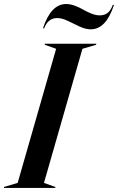

<svg xmlns="http://www.w3.org/2000/svg" viewBox="-74 -928 583 948"><path d="M143.1 -24.9 199.2 -4.9V0H-54.2V-4.9L13.2 -24.9L203.1 -687L147 -707V-711.9H400.9V-707L333 -687ZM138.2 -788.1H144Q163.1 -838.9 209 -838.9Q231.9 -838.9 260.5 -825Q289.1 -811 318.8 -797.1Q348.6 -783.2 374 -783.2Q449.7 -783.2 488.8 -903.8H482.9Q473.1 -876.5 457.5 -864.3Q441.9 -852.1 418 -852.1Q399.4 -852.1 377.4 -860.8Q355.5 -869.6 337.6 -880.1Q319.8 -890.6 296.6 -899.4Q273.4 -908.2 252.9 -908.2Q177.2 -908.2 138.2 -788.1Z"/></svg>

Font: Nyght Serif Medium Italic
Style: Regular
Weight: 500
Italic angle: -16°
Designer: Maksym Kobuzan
Version: Version 0.410;Glyphs 3.1.2 (3151)